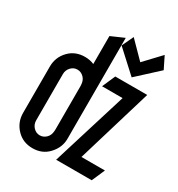

<svg xmlns="http://www.w3.org/2000/svg" viewBox="-180 -879 922 996"><g transform="rotate(30 281.0 -381.0)"><path d="M424.8 -575.7 296.9 -692.9 329.6 -762.2 424.3 -666 515.1 -762.2 550.3 -690.9ZM29.3 -411.6V-412.1Q29.3 -468.8 68.4 -508.8Q105.5 -546.9 162.6 -546.9Q193.4 -546.9 217.8 -536.1V-703.6L295.9 -737.8V-132.8Q295.9 -80.6 256.8 -39.1Q220.2 0 162.6 0Q105.5 0 68.4 -38.1Q29.3 -78.1 29.3 -134.8V-135.3ZM438 -459H314.9L349.1 -537.1H540.5L405.8 -87.9H546.4L512.2 -9.8H299.3ZM217.8 -401.4 217.3 -411.6Q215.8 -438 200.7 -453.1Q184.1 -470.2 161.6 -470.2Q139.6 -470.2 123.5 -453.1Q107.4 -436 107.4 -411.6V-135.3Q107.4 -110.8 123.5 -93.8Q139.6 -76.7 161.6 -76.7Q184.1 -76.7 200.7 -93.8Q215.8 -108.9 217.3 -135.3L217.8 -145.5Z"/></g></svg>

Font: NovaMono
Style: Regular
Weight: 400
Monospace: yes
Version: Version 1.2